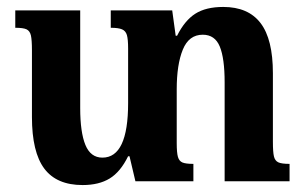

<svg xmlns="http://www.w3.org/2000/svg" viewBox="-20 -522 878 553"><path d="M814 -50V0H627V-285Q627 -354 613 -388Q599 -422 564 -422Q524 -422 506.5 -379Q489 -336 489 -265V-110Q489 -82 492.5 -70Q496 -58 505.5 -54Q515 -50 537 -50V0H370L353 -72H349Q327 -27 296 -8Q265 11 218 11Q143 11 107.5 -36.5Q72 -84 72 -185V-377Q72 -407 69 -420Q66 -433 56.5 -437.5Q47 -442 24 -442V-492H211V-211Q211 -141 226 -104.5Q241 -68 275 -68Q349 -68 349 -225V-382Q349 -409 345.5 -421Q342 -433 331.5 -437.5Q321 -442 299 -442V-492H476L486 -419H490Q512 -463 542.5 -482.5Q573 -502 623 -502Q695 -502 730.5 -455.5Q766 -409 766 -311V-114Q766 -84 769 -71.5Q772 -59 781.5 -54.5Q791 -50 814 -50Z"/></svg>

Font: Noto Serif Armenian SmBd Narrow
Style: Regular
Weight: 600
Width: 4
Designer: Monotype Design team
Foundry: Monotype Imaging Inc.
Version: Version 1.000